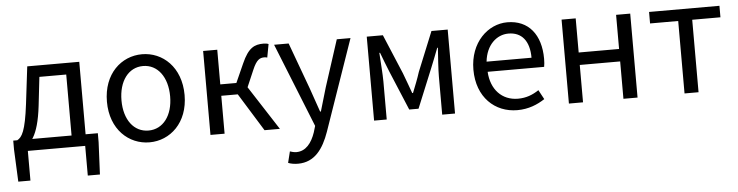

<svg xmlns="http://www.w3.org/2000/svg" viewBox="-47 -780 4758 1238"><g transform="rotate(-5 2331.5 -161.5)"><path d="M110 0H481.2V192.1H559.8L569.5 -16.5V-74.3H22V-16.5L31.4 192.1H110ZM399.5 -27.6H490.3V-543.4H153.6L124.6 -302.5C103.1 -127 78.7 -90.6 48 -74.3L69.5 -20.8C126.9 -32.5 181.6 -84.1 204.8 -285.3L225.7 -469H399.5Z M897.1 13.4C1030.2 13.4 1148.3 -91.1 1148.3 -271C1148.3 -452.3 1030.2 -556.8 897.1 -556.8C763.7 -556.8 645.6 -452.3 645.6 -271C645.6 -91.1 763.7 13.4 897.1 13.4ZM897.1 -62.9C802.7 -62.9 739.8 -146.1 739.8 -271C739.8 -396.1 802.7 -480.5 897.1 -480.5C991.2 -480.5 1054.7 -396.1 1054.7 -271C1054.7 -146.1 991.2 -62.9 897.1 -62.9Z M1292.1 0H1383.5V-245.3H1490.2L1642 0H1741.4L1557.1 -285.2L1603.7 -393.5C1631.4 -459.2 1653.4 -468.1 1682 -468.1C1690 -468.1 1693.9 -466.9 1700.3 -464.9L1716.3 -551.2C1708.4 -554.8 1696.1 -556.8 1684 -556.8C1625.2 -556.8 1585.4 -539 1542.1 -440.8L1487.6 -319.1H1383.5V-543.4H1292.1Z M1838.9 234.2C1947.1 234.2 2003.6 152.5 2041.5 45.5L2246 -543.4H2157.2L2059.5 -241.5C2045.2 -193 2029.2 -138.2 2014.5 -88.4H2009.5C1991.5 -138.9 1973.4 -193.8 1956.4 -241.5L1845.6 -543.4H1751.4L1969.4 0.7L1957.1 41.9C1934.4 108.7 1896 158.7 1834.7 158.7C1819.8 158.7 1803.6 154.3 1793 150.5L1775 223.2C1792.3 230.2 1813.5 234.2 1838.9 234.2Z M2351.1 0H2432.9V-245.5C2432.9 -293.4 2426 -375.7 2422.9 -432.2H2427.5C2442.9 -389.9 2461.4 -344.4 2477.4 -304L2583.1 -51.4H2643.3L2747 -304C2763 -344.4 2781.5 -389.1 2797.5 -432.2H2801.9C2798 -375.7 2792 -293.4 2792 -245.5V0H2875V-543.4H2770L2665.9 -287.8C2651.7 -242.5 2633.8 -199.2 2616.6 -155.5H2611.6C2596.5 -199.2 2579.2 -242.5 2562.8 -287.8L2455.5 -543.4H2351.1Z M3277.7 13.4C3351 13.4 3408.9 -11.4 3456.3 -42.5L3423.5 -103.1C3383.1 -76.1 3340.9 -59.8 3288.3 -59.8C3184.6 -59.8 3114.1 -134.5 3107.9 -249.7H3473.6C3476.4 -263.7 3477.9 -282.5 3477.9 -301.7C3477.9 -457.3 3399.7 -556.8 3261.4 -556.8C3136.6 -556.8 3017.6 -447.7 3017.6 -271C3017.6 -92.3 3132.6 13.4 3277.7 13.4ZM3106.7 -315.5C3118.1 -422.7 3186.1 -483.6 3262.5 -483.6C3348.3 -483.6 3397.7 -424.5 3397.7 -315.5Z M3612.1 0H3703.5V-241.9H3965V0H4056.4V-543.4H3965V-322.5H3703.5V-543.4H3612.1Z M4360.5 0H4451.2V-469H4633.9V-543.4H4178.4V-469H4360.5Z"/></g></svg>

Font: Source Han Sans JP VF
Style: Regular
Weight: 250
Designer: Ryoko NISHIZUKA 西塚涼子 (kana, bopomofo & ideographs); Paul D. Hunt (Latin, Greek & Cyrillic); Sandoll Communications 산돌커뮤니
Foundry: Adobe
Version: Version 2.004;hotconv 1.0.118;makeotfexe 2.5.65603